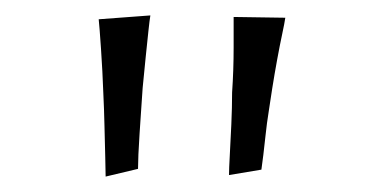

<svg xmlns="http://www.w3.org/2000/svg" viewBox="-20 -723 498 249"><path d="M277 -496Q277 -504 278 -521.5Q279 -539 280 -561.5Q281 -584 281 -603Q283 -632 283 -661.5Q283 -691 283 -701L350 -700Q349 -693 346 -679Q343 -665 339.5 -646Q336 -627 333 -608Q331 -594 328.5 -578.5Q326 -563 324.5 -548.5Q323 -534 321.5 -522Q320 -510 319 -503ZM117 -494Q117 -501 116.5 -519Q116 -537 115.5 -559.5Q115 -582 114 -602Q113 -630 111 -659.5Q109 -689 108 -698L175 -703Q174 -697 172.5 -683Q171 -669 169 -649.5Q167 -630 165 -609Q164 -595 163 -579.5Q162 -564 161 -549.5Q160 -535 159.5 -523Q159 -511 159 -504Z"/></svg>

Font: Truculenta ExtraLight
Style: Regular
Weight: 250
Version: Version 1.002